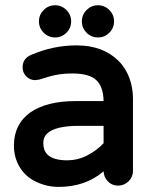

<svg xmlns="http://www.w3.org/2000/svg" viewBox="-20 -693 589 734"><path d="M147 -567.9Q128.9 -585.9 128.9 -611.3Q128.9 -636.7 147 -654.8Q165 -672.9 190.4 -672.9Q215.8 -672.9 233.9 -654.8Q252 -636.7 252 -611.3Q252 -585.9 233.9 -567.9Q215.8 -549.8 190.4 -549.8Q165 -549.8 147 -567.9ZM311 -567.9Q293 -585.9 293 -611.3Q293 -636.7 311 -654.8Q329.1 -672.9 354.5 -672.9Q379.9 -672.9 397.9 -654.8Q416 -636.7 416 -611.3Q416 -585.9 397.9 -567.9Q379.9 -549.8 354.5 -549.8Q329.1 -549.8 311 -567.9ZM33.2 -136.7Q33.2 -218.8 96.7 -263.7Q159.2 -306.6 269.5 -306.6H376Q375 -361.3 348.1 -386.7Q321.3 -412.1 256.8 -412.1Q222.7 -412.1 195.3 -406.7Q168 -401.4 129.9 -388.7L115.2 -386.7H114.3Q94.7 -386.7 80.6 -400.9Q66.4 -415 66.4 -435.5Q66.4 -469.7 99.6 -483.4Q183.6 -519.5 272.5 -519.5Q373 -519.5 432.6 -460.9Q469.7 -423.8 482.4 -368.2Q488.3 -342.8 488.3 -315.4V-39.1Q488.3 -16.6 471.7 0Q454.1 16.6 431.2 16.6Q408.2 16.6 392.6 0.5Q377 -15.6 376 -38.1Q306.6 21.5 204.1 21.5Q160.2 21.5 120.1 2.9Q79.1 -15.6 56.2 -52.7Q33.2 -89.8 33.2 -136.7ZM376 -211.9H281.2Q189.5 -211.9 159.2 -181.6Q145.5 -168 145.5 -146.5Q145.5 -118.2 161.1 -102.5Q183.6 -80.1 237.3 -80.1Q276.4 -80.1 311.5 -97.7Q349.6 -117.2 376 -145.5Z"/></svg>

Font: FakePearl
Style: SemiBold
Weight: 400
Version: Version 1.2